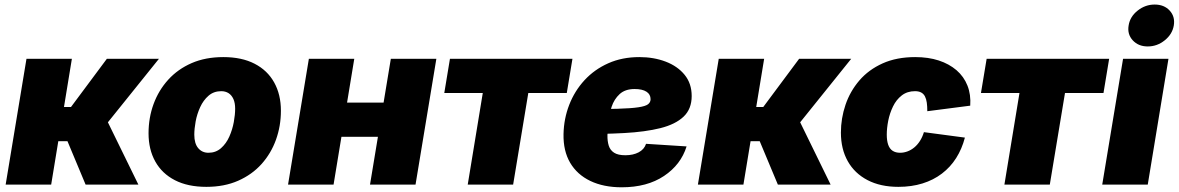

<svg xmlns="http://www.w3.org/2000/svg" viewBox="-20 -796 5083 828"><path d="M4.4 0 94.2 -542.5H290L255.9 -334.5H286.1L440.9 -542.5H665.5L445.3 -268.6L576.7 0H349.1L271 -187H231.4L200.7 0Z M870.1 9.8Q790 9.8 734.4 -18.8Q678.7 -47.4 649.7 -99.4Q620.6 -151.4 620.6 -221.2Q620.6 -288.1 642.3 -347.4Q664.1 -406.7 705.6 -452.4Q747.1 -498 806.6 -523.9Q866.2 -549.8 942.9 -549.8Q1022.5 -549.8 1077.9 -521.2Q1133.3 -492.7 1162.4 -440.4Q1191.4 -388.2 1191.4 -318.4Q1191.4 -252.9 1170.2 -193.6Q1148.9 -134.3 1107.9 -88.6Q1066.9 -43 1007.1 -16.6Q947.3 9.8 870.1 9.8ZM878.9 -137.2Q910.6 -137.2 933.1 -157Q955.6 -176.8 969 -207Q982.4 -237.3 988.3 -269.8Q994.1 -302.2 994.1 -327.1Q994.1 -352.1 986.6 -368.9Q979 -385.7 965.6 -394.3Q952.1 -402.8 934.1 -402.8Q901.9 -402.8 879.4 -383.3Q856.9 -363.8 843.3 -334Q829.6 -304.2 823.7 -272.2Q817.9 -240.2 817.9 -215.3Q817.9 -177.2 834.7 -157.2Q851.6 -137.2 878.9 -137.2Z M1691.9 -353.5 1668 -206.1H1394.5L1418.5 -353.5ZM1507.8 -542.5 1418.5 0H1222.2L1312 -542.5ZM1861.8 -542.5 1772 0H1575.7L1665.5 -542.5Z M1997.1 0 2062 -395H1896L1920.4 -542.5H2448.7L2424.3 -395H2258.3L2192.9 0Z M2661.1 11.7Q2583 11.7 2525.9 -15.6Q2468.8 -43 2438.7 -94.2Q2408.7 -145.5 2410.2 -217.8Q2411.6 -284.2 2434.8 -344Q2458 -403.8 2500.7 -450.2Q2543.5 -496.6 2603.3 -523.2Q2663.1 -549.8 2737.3 -549.8Q2799.3 -549.8 2850.6 -530.3Q2901.9 -510.7 2932.4 -473.4Q2962.9 -436 2962.9 -381.8Q2962.9 -326.2 2928 -293Q2893.1 -259.8 2827.9 -243.4Q2762.7 -227.1 2671.6 -222.2Q2580.6 -217.3 2467.8 -217.3L2485.8 -325.2Q2583 -325.2 2642.3 -326.9Q2701.7 -328.6 2732.7 -333.3Q2763.7 -337.9 2774.7 -346.4Q2785.6 -355 2785.6 -368.2Q2785.6 -389.2 2767.8 -400.6Q2750 -412.1 2716.8 -412.1Q2675.8 -412.1 2652.1 -390.1Q2628.4 -368.2 2617.7 -335.7Q2606.9 -303.2 2603.5 -269.5Q2600.1 -235.8 2599.6 -212.9Q2599.1 -187.5 2605.2 -168Q2611.3 -148.4 2628.2 -137.5Q2645 -126.5 2676.8 -126.5Q2710.4 -126.5 2734.4 -139.2Q2758.3 -151.9 2766.1 -175.8L2940.9 -164.6Q2916.5 -85.9 2843.5 -37.1Q2770.5 11.7 2661.1 11.7Z M2989.7 0 3079.6 -542.5H3275.4L3241.2 -334.5H3271.5L3426.3 -542.5H3650.9L3430.7 -268.6L3562 0H3334.5L3256.3 -187H3216.8L3186 0Z M3854.5 9.8Q3776.9 9.8 3721.2 -19.3Q3665.5 -48.3 3636 -100.8Q3606.4 -153.3 3606.4 -224.1Q3606.4 -285.6 3626.2 -344Q3646 -402.3 3686 -449Q3726.1 -495.6 3786.4 -522.7Q3846.7 -549.8 3926.8 -549.8Q3983.4 -549.8 4028.3 -535.2Q4073.2 -520.5 4105 -493.2Q4136.7 -465.8 4152.1 -427Q4167.5 -388.2 4164.1 -340.3L3979 -316.4Q3979 -337.4 3976.8 -353.3Q3974.6 -369.1 3968.8 -380.4Q3962.9 -391.6 3952.4 -397.2Q3941.9 -402.8 3925.8 -402.8Q3892.6 -402.8 3868.9 -384.5Q3845.2 -366.2 3831.1 -336.9Q3816.9 -307.6 3810.5 -275.4Q3804.2 -243.2 3804.2 -215.3Q3804.2 -189.5 3810.3 -171.9Q3816.4 -154.3 3829.3 -145.8Q3842.3 -137.2 3861.8 -137.2Q3877.9 -137.2 3893.6 -143.1Q3909.2 -148.9 3922.9 -160.2Q3936.5 -171.4 3947.3 -188.2Q3958 -205.1 3964.4 -226.1L4141.1 -202.6Q4128.4 -153.8 4103.5 -114.5Q4078.6 -75.2 4042 -47.4Q4005.4 -19.5 3958.3 -4.9Q3911.1 9.8 3854.5 9.8Z M4311.5 0 4376.5 -395H4210.4L4234.9 -542.5H4763.2L4738.8 -395H4572.8L4507.3 0Z M4733.4 0 4823.2 -542.5H5019L4929.7 0ZM4929.7 -595.7Q4889.2 -595.7 4865 -622.1Q4840.8 -648.4 4847.2 -686Q4853 -724.1 4886 -750.2Q4918.9 -776.4 4959.5 -776.4Q5000.5 -776.4 5024.4 -750.2Q5048.3 -724.1 5042 -686Q5035.6 -648.4 5002.9 -622.1Q4970.2 -595.7 4929.7 -595.7Z"/></svg>

Font: Inter 16pt Black
Style: Italic
Weight: 900
Italic angle: -9.3988°
Version: Version 4.001;git-66647c0bb